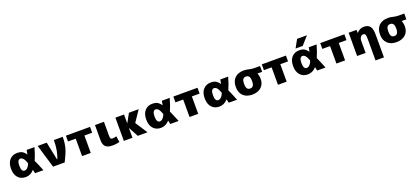

<svg xmlns="http://www.w3.org/2000/svg" viewBox="74 -2293 8779 4035"><g transform="rotate(-20 4464.0 -275.0)"><path d="M268 10Q160 10 96.5 -61.5Q33 -133 33 -260Q33 -387 96.5 -458.5Q160 -530 268 -530Q328 -530 371.5 -508.5Q415 -487 460 -424Q463 -439 477 -520H653Q609 -363 558 -248Q597 -165 663 0H477Q473 -17 466.5 -45Q460 -73 458 -83Q377 10 268 10ZM411 -246Q381 -330 352.5 -362Q324 -394 288 -394Q256 -394 237.5 -361Q219 -328 219 -260Q219 -192 237.5 -159Q256 -126 288 -126Q363 -126 411 -246Z M1012 -110Q1086 -271 1086 -520H1284Q1284 -380 1254.5 -274Q1225 -168 1139 0H879L724 -520H926L1010 -110Z M1722 -390V0H1528V-390H1355V-520H1895V-390Z M2206 -520V-210Q2206 -162 2216.5 -146Q2227 -130 2256 -130Q2300 -130 2346 -145L2366 -10Q2292 10 2206 10Q2103 10 2054.5 -35.5Q2006 -81 2006 -180V-520Z M2657 -324 2765 -520H2983L2815 -271L2991 0H2773L2657 -217H2655V0H2462V-520H2655V-324Z M3292 10Q3184 10 3120.5 -61.5Q3057 -133 3057 -260Q3057 -387 3120.5 -458.5Q3184 -530 3292 -530Q3352 -530 3395.5 -508.5Q3439 -487 3484 -424Q3487 -439 3501 -520H3677Q3633 -363 3582 -248Q3621 -165 3687 0H3501Q3497 -17 3490.5 -45Q3484 -73 3482 -83Q3401 10 3292 10ZM3435 -246Q3405 -330 3376.5 -362Q3348 -394 3312 -394Q3280 -394 3261.5 -361Q3243 -328 3243 -260Q3243 -192 3261.5 -159Q3280 -126 3312 -126Q3387 -126 3435 -246Z M4125 -390V0H3931V-390H3758V-520H4298V-390Z M4599 10Q4491 10 4427.5 -61.5Q4364 -133 4364 -260Q4364 -387 4427.5 -458.5Q4491 -530 4599 -530Q4659 -530 4702.5 -508.5Q4746 -487 4791 -424Q4794 -439 4808 -520H4984Q4940 -363 4889 -248Q4928 -165 4994 0H4808Q4804 -17 4797.5 -45Q4791 -73 4789 -83Q4708 10 4599 10ZM4742 -246Q4712 -330 4683.5 -362Q4655 -394 4619 -394Q4587 -394 4568.5 -361Q4550 -328 4550 -260Q4550 -192 4568.5 -159Q4587 -126 4619 -126Q4694 -126 4742 -246Z M5585 -370V-368Q5610 -314 5610 -240Q5610 -125 5535 -57.5Q5460 10 5335 10Q5204 10 5132 -62Q5060 -134 5060 -260Q5060 -386 5132 -458Q5204 -530 5335 -530Q5385 -530 5445.5 -515Q5506 -500 5560 -500H5690V-370ZM5268 -157Q5290 -126 5335 -126Q5380 -126 5402 -157Q5424 -188 5424 -260Q5424 -332 5402 -363Q5380 -394 5335 -394Q5290 -394 5268 -363Q5246 -332 5246 -260Q5246 -188 5268 -157Z M6103 -390V0H5909V-390H5736V-520H6276V-390Z M6577 10Q6469 10 6405.5 -61.5Q6342 -133 6342 -260Q6342 -387 6405.5 -458.5Q6469 -530 6577 -530Q6637 -530 6680.5 -508.5Q6724 -487 6769 -424Q6772 -439 6786 -520H6962Q6918 -363 6867 -248Q6906 -165 6972 0H6786Q6782 -17 6775.5 -45Q6769 -73 6767 -83Q6686 10 6577 10ZM6677 -590H6517L6617 -770H6837ZM6720 -246Q6690 -330 6661.5 -362Q6633 -394 6597 -394Q6565 -394 6546.5 -361Q6528 -328 6528 -260Q6528 -192 6546.5 -159Q6565 -126 6597 -126Q6672 -126 6720 -246Z M7410 -390V0H7216V-390H7043V-520H7583V-390Z M7860 -450Q7888 -487 7929.5 -508.5Q7971 -530 8014 -530Q8113 -530 8156 -474.5Q8199 -419 8199 -280V220H8011V-260Q8011 -335 7997.5 -360Q7984 -385 7949 -385Q7918 -385 7893.5 -351Q7869 -317 7869 -270V0H7679V-520H7854L7858 -450Z M8810 -370V-368Q8835 -314 8835 -240Q8835 -125 8760 -57.5Q8685 10 8560 10Q8429 10 8357 -62Q8285 -134 8285 -260Q8285 -386 8357 -458Q8429 -530 8560 -530Q8610 -530 8670.5 -515Q8731 -500 8785 -500H8915V-370ZM8493 -157Q8515 -126 8560 -126Q8605 -126 8627 -157Q8649 -188 8649 -260Q8649 -332 8627 -363Q8605 -394 8560 -394Q8515 -394 8493 -363Q8471 -332 8471 -260Q8471 -188 8493 -157Z"/></g></svg>

Font: M PLUS 1p Black
Style: Regular
Weight: 900
Version: Version 1.061